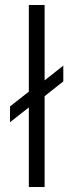

<svg xmlns="http://www.w3.org/2000/svg" viewBox="-20 -747 293 767"><path d="M158.2 -362.8V0H95.2V-317.9L20 -258.8V-321.8L95.2 -380.9V-727.1H158.2V-425.8L232.9 -484.9V-421.9Z"/></svg>

Font: Clear Sans Light
Style: Regular
Weight: 300
Foundry: Intel Corporation
Version: Version 1.00